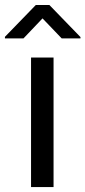

<svg xmlns="http://www.w3.org/2000/svg" viewBox="-46 -763 348 783"><path d="M172.4 -528.3V0H80.6V-528.3ZM-25.9 -612.8 100.1 -742.7H155.3L282.2 -611.8V-606.4H205.6L127.4 -688L49.8 -606.4H-25.9Z"/></svg>

Font: Bert Sans Medium
Style: Regular
Weight: 500
Designer: Christian Robertson, Adam Twardoch, & Cristiano Sobral
Foundry: Google
Version: Version 12.135;January 10, 2020;FontCreator 12.0.0.2547 64-b